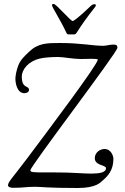

<svg xmlns="http://www.w3.org/2000/svg" viewBox="-20 -930 627 960"><path d="M240 -904C240 -893 280 -835 311 -768C315 -758 320 -758 325 -758H351C366 -758 358 -772 457 -897C459 -900 459 -903 459 -904C459 -909 455 -909 452 -909C438 -909 429 -894 397 -866C364 -837 349 -825 343 -825C333 -825 261 -910 249 -910H247C243 -910 240 -909 240 -904ZM20 -4C20 7 36 9 46 9C100 9 108 4 155 4C190 4 213 10 370 10C462 10 484 -20 488 -23C520 -49 547 -79 547 -136C547 -148 537 -185 502 -185C482 -185 454 -169 454 -139C454 -101 510 -106 510 -89C510 -67 475 -62 435 -62C393 -62 346 -68 248 -68H205C146 -68 132 -68 132 -79C132 -99 567 -668 567 -691C567 -707 558 -707 545 -707C527 -707 512 -701 496 -701C442 -701 385 -715 281 -715C216 -715 171 -715 125 -671C101 -648 82 -630 72 -604C62 -579 57 -550 57 -537C57 -517 64 -464 102 -464C115 -464 125 -471 125 -480C125 -505 89 -484 89 -547C89 -583 123 -624 178 -637C204 -643 239 -645 271 -645C298 -645 345 -635 383 -635C414 -635 420 -636 436 -636C456 -636 469 -635 469 -632C469 -608 229 -289 112 -133C45 -44 20 -20 20 -4Z"/></svg>

Font: OFL Sorts Mill Goudy
Style: Italic
Weight: 500
Italic angle: -6°
Version: Version 003.000